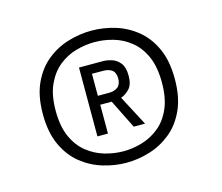

<svg xmlns="http://www.w3.org/2000/svg" viewBox="-77 -800 805 695"><g transform="rotate(-15 325.0 -452.5)"><path d="M317.5 -204.5Q273.5 -204.5 229.8 -217.8Q186 -231 149.8 -260Q113.5 -289 91.5 -336.5Q69.5 -384 69.5 -452.5Q69.5 -521 91.5 -568.2Q113.5 -615.5 149.8 -644.5Q186 -673.5 229.8 -686.5Q273.5 -699.5 317.5 -699.5Q361 -699.5 404.5 -686.5Q448 -673.5 484.2 -644.5Q520.5 -615.5 542.2 -568.2Q564 -521 564 -452.5Q564 -384.5 542.2 -337Q520.5 -289.5 484.2 -260.2Q448 -231 404.5 -217.8Q361 -204.5 317.5 -204.5ZM317.5 -247.5Q352 -247.5 387 -257.8Q422 -268 451.2 -291.5Q480.5 -315 498 -354.5Q515.5 -394 515.5 -452.5Q515.5 -511 498 -550.2Q480.5 -589.5 451.2 -613Q422 -636.5 387 -646.5Q352 -656.5 317.5 -656.5Q282.5 -656.5 247.2 -646.5Q212 -636.5 182.8 -613Q153.5 -589.5 135.5 -550.2Q117.5 -511 117.5 -452.5Q117.5 -394 135.2 -354.5Q153 -315 182.5 -291.5Q212 -268 247.2 -257.8Q282.5 -247.5 317.5 -247.5ZM239.5 -324V-582H329.5Q345 -582 362.8 -576.2Q380.5 -570.5 393 -554.5Q405.5 -538.5 405.5 -507Q405.5 -474 390.5 -458.2Q375.5 -442.5 358.5 -437L418 -324H375.5L322 -432H279V-324ZM279 -465.5H321Q341 -465.5 353.8 -475.2Q366.5 -485 366.5 -507.5Q366.5 -529.5 354 -538.8Q341.5 -548 321 -548H279Z"/></g></svg>

Font: Trispace Light
Style: Regular
Weight: 300
Designer: Tyler Finck
Foundry: Etcetera Type Company
Version: Version 1.210; ttfautohint (v1.8.3)